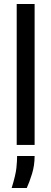

<svg xmlns="http://www.w3.org/2000/svg" viewBox="-20 -720 255 954"><path d="M63 0V-700H152V0ZM38 214Q58 149 61.5 114.5Q65 80 65 55H152Q152 102 139 144Q126 186 113 214Z"/></svg>

Font: Bricolage Grotesque 10pt Condensed
Style: Regular
Weight: 400
Width: 3
Designer: Mathieu Triay
Foundry: Atelier Triay
Version: Version 1.000; ttfautohint (v1.8.4.7-5d5b);gftools[0.9.29]